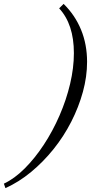

<svg xmlns="http://www.w3.org/2000/svg" viewBox="-81 -816 469 990"><path d="M-53 154 -61 131Q-6 105 46.5 52.5Q99 0 145 -70Q191 -140 226 -220.5Q261 -301 280.5 -383.5Q300 -466 300 -542Q300 -691 224 -773L247 -796Q306 -738 337 -662.5Q368 -587 368 -497Q368 -421 346.5 -342.5Q325 -264 286.5 -188.5Q248 -113 195 -47Q142 19 79 71Q16 123 -53 154Z"/></svg>

Font: Baskervville
Style: Italic
Weight: 400
Italic angle: -18°
Designer: ANRT
Foundry: ANRT
Version: Version 1.100